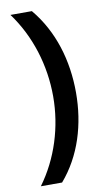

<svg xmlns="http://www.w3.org/2000/svg" viewBox="-96 -759 519 962"><g transform="rotate(-10 163.0 -278.0)"><path d="M286 -274C286 -437 240 -593 139 -714H30C122 -589 170 -433 170 -275C170 -120 122 34 31 158H139C240 41 286 -113 286 -274Z"/></g></svg>

Font: Noto Sans Vithkuqi SemiBold
Style: Regular
Weight: 600
Version: Version 1.001